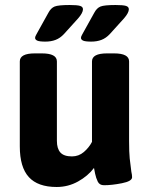

<svg xmlns="http://www.w3.org/2000/svg" viewBox="-20 -738 597 766"><path d="M59 -154V-493Q59 -525 119 -525H147Q207 -525 207 -493V-176Q207 -145 221 -129.5Q235 -114 267 -114Q294 -114 314.5 -131.5Q335 -149 347 -172V-493Q347 -525 407 -525H435Q495 -525 495 -493V-176Q495 -130 497.5 -106Q500 -82 504 -53Q507 -40 507 -31Q507 -15 466.5 -7Q426 1 395 1Q377 1 370 -13.5Q363 -28 359.5 -45Q356 -62 355 -68Q331 -36 291.5 -14Q252 8 206 8Q131 8 95 -31.5Q59 -71 59 -154ZM120 -587Q120 -592 125 -600.5Q130 -609 133 -615L173 -687Q183 -706 198 -712Q213 -718 258 -718Q288 -718 299.5 -714.5Q311 -711 311 -701Q311 -687 292 -665L235 -602Q220 -586 202 -579Q184 -572 161 -572Q137 -572 128.5 -576Q120 -580 120 -587ZM303 -587Q303 -592 308 -600.5Q313 -609 316 -615L356 -687Q366 -706 381 -712Q396 -718 441 -718Q471 -718 482.5 -714.5Q494 -711 494 -701Q494 -687 475 -665L418 -602Q403 -586 385 -579Q367 -572 344 -572Q320 -572 311.5 -576Q303 -580 303 -587Z"/></svg>

Font: Asap-Bold
Style: Bold
Weight: 700
Designer: Pablo Cosgaya
Foundry: Omnibus-Type
Version: Version 2.000; ttfautohint (v1.8)